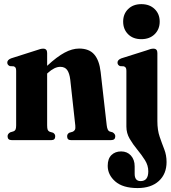

<svg xmlns="http://www.w3.org/2000/svg" viewBox="-20 -694 848 951"><path d="M213.5 -431.5V-368Q262 -413 299.8 -433.2Q337.5 -453.5 372 -453.5Q421.5 -453.5 446.8 -424.2Q472 -395 478.5 -337.5L508.5 -74Q511.5 -47.5 522.5 -43L538 -38.5Q551 -30.5 551 -19Q551 0 530.5 0H331Q312.5 0 312.5 -19Q312.5 -30.5 323 -36.5L340 -41.5Q347.5 -44.5 351 -51.2Q354.5 -58 353 -72L328 -299.5Q324 -331.5 312.8 -347.2Q301.5 -363 278.5 -363Q250 -363 216.5 -332.5L213.5 -329.5V-73.5Q213.5 -58 216.2 -51.2Q219 -44.5 226 -41.5L243 -36.5Q253.5 -30 253.5 -19Q253.5 0 235 0H38Q17.5 0 17.5 -19Q17.5 -31 30.5 -38.5L47 -43.5Q54 -46 57 -52.5Q60 -59 60 -73V-343Q60 -354 57.2 -358.5Q54.5 -363 48 -365.5L29 -366.5Q16 -372 16 -384Q16 -397.5 35 -405L159 -444.5Q172.5 -449.5 180 -451.2Q187.5 -453 194 -453Q213.5 -453 213.5 -431.5ZM680 -500Q639 -500 614.5 -524.5Q590 -549 590 -587Q590 -625 614.8 -649.2Q639.5 -673.5 680 -673.5Q721 -673.5 746 -649.2Q771 -625 771 -587Q771 -549 746 -524.5Q721 -500 680 -500ZM759.5 -94Q759.5 -49.5 770.8 -16.8Q782 16 793.5 45.2Q805 74.5 805 108.5Q805 167.5 766.8 202.5Q728.5 237.5 661.5 237.5Q588.5 237.5 551 204.8Q513.5 172 513.5 127.5Q513.5 92 532 74Q550.5 56 580 56Q610 56 628.5 76.5Q647 97 647 130V167Q647 203 676.5 203Q714.5 203 714.5 154.5Q714.5 125.5 698 99.2Q681.5 73 660 47Q638.5 21 622.2 -6.8Q606 -34.5 606 -67V-343Q606 -354 603 -358.5Q600 -363 593.5 -365.5L574.5 -366.5Q562 -372 562 -384Q562 -397.5 581 -405L704.5 -444Q718.5 -449.5 725.8 -451.2Q733 -453 740 -453Q759.5 -453 759.5 -431.5Z"/></svg>

Font: Fraunces 144pt S050
Style: Bold
Weight: 700
Version: Version 1.000; ttfautohint (v1.8.3)